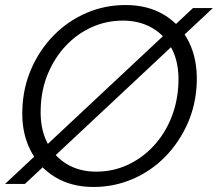

<svg xmlns="http://www.w3.org/2000/svg" viewBox="-26 -732 867 764"><path d="M-6 0 742 -700H821L73 0ZM346 12Q258 12 193 -27.5Q128 -67 93.5 -137.5Q59 -208 63 -298Q66 -385 99.5 -460.5Q133 -536 189 -592.5Q245 -649 318 -680.5Q391 -712 474 -712Q562 -712 627 -673Q692 -634 726 -564.5Q760 -495 757 -404Q754 -316 720.5 -240.5Q687 -165 631 -108Q575 -51 501.5 -19.5Q428 12 346 12ZM357 -49Q423 -49 481 -75.5Q539 -102 584 -150Q629 -198 655 -262Q681 -326 684 -401Q687 -479 659.5 -534.5Q632 -590 581 -620Q530 -650 463 -650Q397 -650 338.5 -623.5Q280 -597 235.5 -549.5Q191 -502 164.5 -438.5Q138 -375 136 -300Q133 -223 160.5 -167Q188 -111 238.5 -80Q289 -49 357 -49Z"/></svg>

Font: DM Sans 16pt Light
Style: Italic
Weight: 300
Italic angle: -10°
Version: Version 4.004;gftools[0.9.30]